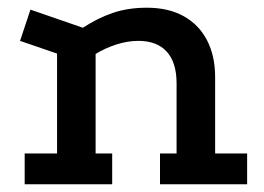

<svg xmlns="http://www.w3.org/2000/svg" viewBox="-20 -478 686 498"><path d="M44 0V-80H128V-339L32 -372L59 -453L195 -406Q233 -431 272.5 -444.5Q312 -458 361 -458Q417 -458 456.5 -436Q496 -414 517 -373.5Q538 -333 538 -278V-80H621V0H395V-80H438V-262Q438 -316 412.5 -344Q387 -372 339 -372Q311 -372 281.5 -362.5Q252 -353 228 -338V-80H271V0Z"/></svg>

Font: Podkova SemiBold
Style: Regular
Weight: 600
Designer: Ilya Yudin
Foundry: Cyreal (www.cyreal.org)
Version: Version 2.103